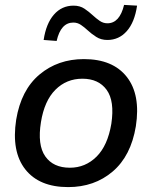

<svg xmlns="http://www.w3.org/2000/svg" viewBox="-20 -754 621 783"><path d="M258 9Q140 9 83 -63.5Q26 -136 46 -266Q66 -387 141 -450Q216 -513 322 -513Q440 -513 497 -440.5Q554 -368 534 -239Q514 -118 439.5 -54.5Q365 9 258 9ZM265 -70Q328 -70 373.5 -115Q419 -160 434 -249Q448 -342 415 -387.5Q382 -433 316 -433Q251 -433 206 -388Q161 -343 147 -256Q132 -163 164.5 -116.5Q197 -70 265 -70ZM211 -587 158 -591Q168 -658 200 -694.5Q232 -731 280 -731Q306 -731 324.5 -718.5Q343 -706 358 -692Q372 -679 386.5 -669Q401 -659 418 -659Q468 -659 486 -734L539 -731Q529 -663 497 -627Q465 -591 418 -591Q392 -591 372.5 -603.5Q353 -616 338 -630Q324 -643 310 -652.5Q296 -662 279 -662Q228 -662 211 -587Z"/></svg>

Font: Mulish SemiBold
Style: Italic
Weight: 600
Italic angle: -9°
Designer: Vernon Adams
Foundry: Vernon Adams
Version: Version 3.603; ttfautohint (v1.8.3)